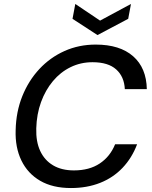

<svg xmlns="http://www.w3.org/2000/svg" viewBox="-20 -937 766 969"><path d="M338 12Q246 12 183 -24.5Q120 -61 88 -127Q56 -193 59 -280Q61 -373 92.5 -451.5Q124 -530 178.5 -588.5Q233 -647 305.5 -679.5Q378 -712 463 -712Q585 -712 652 -653Q719 -594 721 -487H610Q607 -550 566.5 -586.5Q526 -623 447 -623Q387 -623 336 -598Q285 -573 247 -527.5Q209 -482 187 -421.5Q165 -361 163 -289Q161 -222 183 -175Q205 -128 248 -102.5Q291 -77 353 -77Q431 -77 483.5 -112Q536 -147 561 -209H672Q646 -140 598.5 -90Q551 -40 485 -14Q419 12 338 12ZM641 -917 627 -842 472 -760 346 -842 360 -917 485 -833Z"/></svg>

Font: DM Sans 18pt Medium
Style: Italic
Weight: 500
Italic angle: -10°
Designer: Colophon Foundry, Jonny Pinhorn
Foundry: Colophon Foundry
Version: Version 4.004;gftools[0.9.30]